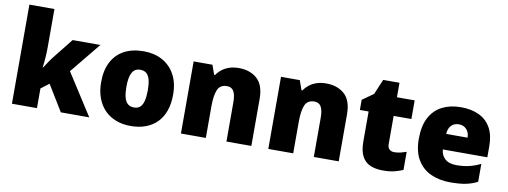

<svg xmlns="http://www.w3.org/2000/svg" viewBox="-62 -1100 3838 1450"><g transform="rotate(10 1857.0 -375.0)"><path d="M258 -461Q258 -427 255 -386Q252 -345 247 -311H251Q259 -323 269 -338.5Q279 -354 290 -370Q301 -386 310 -397L434 -553H647L455 -318L659 0H441L320 -198L258 -151V0H66V-760H258Z M1253 -278Q1253 -209 1234 -155Q1215 -101 1179 -64.5Q1143 -28 1092 -9Q1041 10 976 10Q916 10 865.5 -9Q815 -28 778.5 -64.5Q742 -101 721.5 -155Q701 -209 701 -278Q701 -370 734.5 -433.5Q768 -497 830 -530Q892 -563 979 -563Q1059 -563 1120.5 -530Q1182 -497 1217.5 -433.5Q1253 -370 1253 -278ZM895 -278Q895 -231 903 -198Q911 -165 929.5 -148.5Q948 -132 978 -132Q1008 -132 1025.5 -148.5Q1043 -165 1051 -198Q1059 -231 1059 -278Q1059 -325 1051 -357Q1043 -389 1025 -405Q1007 -421 977 -421Q934 -421 914.5 -385Q895 -349 895 -278Z M1708 -563Q1794 -563 1848 -515Q1902 -467 1902 -360V0H1711V-302Q1711 -357 1695 -385Q1679 -413 1644 -413Q1590 -413 1571.5 -369Q1553 -325 1553 -242V0H1362V-553H1506L1532 -480H1539Q1557 -506 1581.5 -524.5Q1606 -543 1637.5 -553Q1669 -563 1708 -563Z M2378 -563Q2464 -563 2518 -515Q2572 -467 2572 -360V0H2381V-302Q2381 -357 2365 -385Q2349 -413 2314 -413Q2260 -413 2241.5 -369Q2223 -325 2223 -242V0H2032V-553H2176L2202 -480H2209Q2227 -506 2251.5 -524.5Q2276 -543 2307.5 -553Q2339 -563 2378 -563Z M2973 -141Q2999 -141 3020.5 -146.5Q3042 -152 3065 -160V-21Q3034 -8 2999 1Q2964 10 2910 10Q2856 10 2815.5 -7Q2775 -24 2752 -65.5Q2729 -107 2729 -182V-410H2662V-488L2747 -548L2796 -664H2921V-553H3057V-410H2921V-195Q2921 -168 2934.5 -154.5Q2948 -141 2973 -141Z M3411 -563Q3492 -563 3550.5 -535Q3609 -507 3640.5 -451Q3672 -395 3672 -310V-225H3331Q3333 -182 3363.5 -154Q3394 -126 3452 -126Q3504 -126 3547 -136Q3590 -146 3636 -168V-31Q3596 -10 3548.5 0Q3501 10 3429 10Q3345 10 3279.5 -19.5Q3214 -49 3176 -112Q3138 -175 3138 -273Q3138 -373 3172.5 -437Q3207 -501 3268.5 -532Q3330 -563 3411 -563ZM3418 -433Q3384 -433 3361.5 -412Q3339 -391 3335 -345H3499Q3499 -370 3489.5 -389.5Q3480 -409 3462 -421Q3444 -433 3418 -433Z"/></g></svg>

Font: Noto Sans Thai Black
Style: Regular
Weight: 900
Version: Version 2.001